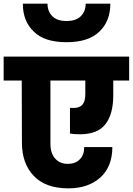

<svg xmlns="http://www.w3.org/2000/svg" viewBox="-37 -1050 727 1051"><path d="M670 -740C670 -740 -17 -740 -17 -740C-17 -740 -17 -609 -17 -609C-17 -609 82 -609 82 -609C82 -609 83 -269 83 -269C83 -269 83 -269 83 -269C83 -192 105 -132 148 -87C191 -42 254 -19 337 -19C337 -19 337 -19 337 -19C410 -19 469 -39 513 -79C556 -118 578 -174 578 -245C578 -245 424 -245 424 -245C424 -245 424 -245 424 -245C424 -216 416 -194 400 -178C384 -161 362 -153 334 -153C334 -153 334 -153 334 -153C305 -153 282 -163 265 -182C248 -201 239 -228 239 -263C239 -263 239 -609 239 -609C239 -609 430 -609 430 -609C430 -609 430 -534 430 -534C430 -534 430 -534 430 -534C430 -509 425 -490 415 -478C404 -465 388 -459 366 -459C366 -459 366 -459 366 -459C357 -459 351 -459 346 -460C346 -460 346 -319 346 -319C346 -319 346 -319 346 -319C363 -316 381 -315 400 -315C400 -315 400 -315 400 -315C465 -315 511 -333 540 -370C569 -407 583 -460 583 -530C583 -530 583 -609 583 -609C583 -609 670 -609 670 -609C670 -609 670 -740 670 -740ZM567 -1030C567 -1030 432 -1030 432 -1030C432 -1030 432 -1030 432 -1030C432 -1002 423 -979 406 -962C389 -944 362 -935 327 -935C327 -935 327 -935 327 -935C292 -935 266 -944 249 -962C232 -979 223 -1002 223 -1030C223 -1030 88 -1030 88 -1030C88 -1030 88 -1030 88 -1030C88 -966 108 -915 148 -877C187 -838 247 -819 327 -819C327 -819 327 -819 327 -819C407 -819 467 -838 507 -877C547 -915 567 -966 567 -1030Z"/></svg>

Font: Girnar Poppins
Style: Bold
Weight: 500
Designer: Ninad Kale (Devanagari), Jonny Pinhorn (Latin)
Foundry: Indian Type Foundry
Version: ""